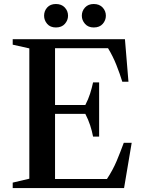

<svg xmlns="http://www.w3.org/2000/svg" viewBox="-20 -962 741 982"><path d="M45 0V-28L130 -48V-714.5L45 -733.5V-761.5H619L637 -544H605.5Q593 -585 575.2 -629.8Q557.5 -674.5 532.5 -715.5H261.5V-425H416.5Q431.5 -454 440.8 -483Q450 -512 456 -540.5H487V-263.5H456Q450.5 -292.5 441 -321.5Q431.5 -350.5 416.5 -379.5H261.5V-46.5H527Q557.5 -93 576.8 -139Q596 -185 613 -231.5H653.5L614.5 0ZM459.5 -821.5Q431 -821.5 414.8 -840Q398.5 -858.5 398.5 -881.5Q398.5 -906 415 -923.8Q431.5 -941.5 459.5 -941.5Q488 -941.5 504.8 -923.8Q521.5 -906 521.5 -881.5Q521.5 -858.5 505.5 -840Q489.5 -821.5 459.5 -821.5ZM266 -821.5Q237 -821.5 221.2 -840Q205.5 -858.5 205.5 -881.5Q205.5 -906 221.5 -923.8Q237.5 -941.5 266 -941.5Q294.5 -941.5 311.2 -923.8Q328 -906 328 -881.5Q328 -858.5 311.8 -840Q295.5 -821.5 266 -821.5Z"/></svg>

Font: Libre Caslon Text Medium
Style: Regular
Weight: 500
Designer: Pablo Impallari, Rodrigo Fuenzalida, Katja Schimmel
Foundry: Pablo Impallari, Rodrigo Fuenzalida
Version: Version 2.000